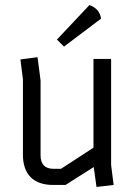

<svg xmlns="http://www.w3.org/2000/svg" viewBox="-20 -734 532 762"><path d="M71 -419 61 -498 129 -507 141 -415V-118Q141 -64 193 -64H222L351 -148V-500H421V-79L431 0L363 8L352 -71L240 0H191Q132 0 101.5 -31Q71 -62 71 -120ZM206 -577 335 -714Q376 -699 381 -660L234 -549Z"/></svg>

Font: Strong
Style: Regular
Weight: 400
Designer: Roman Shchyukin (Gaslight Type Foundry)
Foundry: Cyreal (www.cyreal.org)
Version: Version 1.001